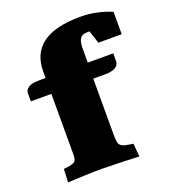

<svg xmlns="http://www.w3.org/2000/svg" viewBox="-129 -782 774 881"><g transform="rotate(-20 258.0 -341.5)"><path d="M217.8 0Q181.2 0 140.4 1.5Q99.6 2.9 52.2 5.4L55.2 -59.1L66.9 -60.5Q84 -62.5 94.2 -65.2Q104.5 -67.9 110.1 -73Q115.7 -78.1 117.4 -86.7Q119.1 -95.2 119.1 -109.4V-402.3H19V-438.5Q19 -452.6 26.1 -460.9Q33.2 -469.2 43.7 -473.4Q54.2 -477.5 66.9 -478.8Q79.6 -480 90.8 -480H119.1V-511.2Q119.1 -689.5 364.3 -689.5Q405.8 -689.5 443.4 -681.4Q481 -673.3 516.1 -658.7V-549.3H401.9Q399.4 -558.1 397 -565.4Q394.5 -572.8 392.6 -578.6L386.2 -597.7Q381.8 -610.8 381.8 -612.3Q369.6 -612.3 359.6 -611.1Q349.6 -609.9 342.3 -604.2Q335 -598.6 330.6 -587.4Q326.2 -576.2 325.2 -556.6V-480H449.7V-444.3Q449.7 -421.9 431.2 -412.1Q412.6 -402.3 383.3 -402.3H323.7V-126.5Q323.7 -106 325.7 -94.2Q327.6 -82.5 335 -75.7Q342.3 -68.8 356.4 -65.4Q370.6 -62 395 -58.6L400.4 5.4L320.8 2.4Q285.6 1.5 260.3 1Q234.9 0.5 217.8 0Z"/></g></svg>

Font: Tienne Black
Style: Regular
Weight: 900
Designer: vernon adams
Foundry: vernon adams
Version: Version 001.001